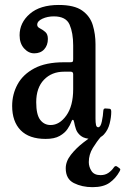

<svg xmlns="http://www.w3.org/2000/svg" viewBox="-20 -550 505 774"><path d="M29 -123Q29 -170 50.8 -210Q72.5 -250 118.5 -274.5Q164.5 -299 238 -299H262Q270.5 -299 272.8 -301Q275 -303 275 -312V-367Q275 -417.5 260.5 -450.8Q246 -484 197 -484Q171.5 -484 150.8 -474.5Q130 -465 130 -450Q130 -441 140.8 -435.8Q151.5 -430.5 162.2 -421.5Q173 -412.5 173 -393Q173 -367.5 158.2 -351.2Q143.5 -335 118 -335Q95 -335 77 -355Q59 -375 59 -408Q59 -458.5 100.2 -494.2Q141.5 -530 217 -530Q279.5 -530 311.2 -507.5Q343 -485 354 -448.8Q365 -412.5 365 -372V-71Q365 -56 367 -46.5Q369 -37 376 -37Q385.5 -37 390.5 -60.2Q395.5 -83.5 396.5 -104Q397 -109.5 399.5 -111.5Q402 -113.5 410 -112.5L422 -111.5Q428.5 -111 428.5 -99.5Q428.5 -77.5 422 -51.8Q415.5 -26 399 -8Q382.5 10 352 10H351.5Q321.5 10 306.5 -1.8Q291.5 -13.5 286.2 -29.2Q281 -45 279 -57Q277.5 -66 274 -67Q270.5 -68 266.5 -56.5Q262.5 -45.5 252 -29.8Q241.5 -14 220.5 -2Q199.5 10 164 10Q97.5 10 63.2 -25Q29 -60 29 -123ZM126 -138Q126 -88 142 -67Q158 -46 184 -46Q220 -46 247.5 -84.5Q275 -123 275 -191V-251Q275 -261 265 -261H238Q188.5 -261 157.2 -228.5Q126 -196 126 -138ZM353 204.5Q310.5 204.5 277.8 188Q245 171.5 245 128.5Q245 100.5 265.8 74Q286.5 47.5 316.2 24.5Q346 1.5 372.5 -16.5Q390.5 -29 396.5 -21.5Q400 -17.5 396.8 -12Q393.5 -6.5 387.5 0.5Q370.5 20 354.2 46.5Q338 73 338 103.5Q338 122.5 348.8 139.2Q359.5 156 385.5 156Q404 156 417.2 146.8Q430.5 137.5 438.5 125.5Q445 115.5 453 122L460 127Q465 130.5 465 133Q465 135.5 462 141Q447 168.5 422 186.5Q397 204.5 353 204.5Z"/></svg>

Font: Besley* Condensed
Style: Regular
Weight: 400
Width: 3
Designer: Owen Earl
Foundry: indestructible type*
Version: Version 3.000; ttfautohint (v1.8.3)